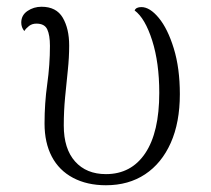

<svg xmlns="http://www.w3.org/2000/svg" viewBox="-20 -536 626 569"><path d="M294 13Q238 13 196.5 -9Q155 -31 133.5 -72Q112 -113 112 -170Q112 -230 120 -287Q128 -344 128 -400Q128 -432 120 -449Q112 -466 88 -466Q75 -466 66 -459Q57 -452 52 -444Q43 -455 43 -469Q43 -491 61.5 -503.5Q80 -516 103 -516Q147 -516 166 -483.5Q185 -451 185 -401Q185 -366 181 -328Q177 -290 173 -248.5Q169 -207 169 -164Q169 -95 202.5 -57.5Q236 -20 294 -20Q369 -20 410.5 -82Q452 -144 452 -261Q452 -350 431 -416Q410 -482 379 -505Q383 -515 399 -515Q424 -515 450.5 -483Q477 -451 495 -392.5Q513 -334 513 -257Q513 -173 486 -112.5Q459 -52 410 -19.5Q361 13 294 13Z"/></svg>

Font: Arima Thin Light
Style: Regular
Weight: 300
Version: Version 1.100